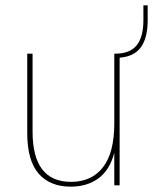

<svg xmlns="http://www.w3.org/2000/svg" viewBox="-20 -694 573 719"><path d="M82 -196V-493H102V-201Q102 -13 246 -13Q323 -13 365.5 -67.5Q408 -122 408 -232V-493H412Q466 -493 491.5 -524Q517 -555 517 -618V-674H533V-618Q533 -552 507.5 -517Q482 -482 428 -478V0H408V-122Q391 -57 348.5 -26Q306 5 245 5Q167 5 124.5 -44Q82 -93 82 -196Z"/></svg>

Font: Hanken Grotesk Thin
Style: Regular
Weight: 100
Designer: Alfredo Marco Pradil
Foundry: Hanken Design Co.
Version: Version 3.014